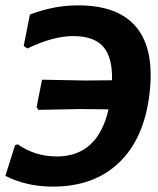

<svg xmlns="http://www.w3.org/2000/svg" viewBox="-20 -678 586 713"><path d="M176 15Q78 15 0 -25L36 -139L46 -142Q110 -97 191 -97Q343 -97 383 -272L275 -273L123 -270L116 -280L136 -382L297 -379L396 -380Q398 -465 363.5 -504.5Q329 -544 252 -544Q177 -544 82 -498L68 -507L91 -624Q180 -658 268 -658Q420 -659 487.5 -575.5Q555 -492 535 -328Q515 -163 422 -74Q329 15 176 15Z"/></svg>

Font: Alegreya Sans
Style: Bold Italic
Weight: 700
Italic angle: -7°
Designer: Juan Pablo del Peral
Foundry: Huerta Tipografica
Version: Version 2.007